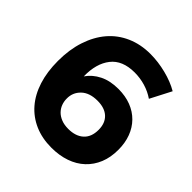

<svg xmlns="http://www.w3.org/2000/svg" viewBox="-189 -852 1005 1005"><g transform="rotate(45 313.5 -350.0)"><path d="M360 -707Q417 -707 476.5 -692Q536 -677 580 -651L520 -535Q488 -557 449.5 -568.5Q411 -580 370 -580Q280 -580 237 -525Q194 -470 196 -377Q222 -415 266 -437Q310 -459 371 -459Q423 -459 464.5 -443Q506 -427 535.5 -397Q565 -367 580.5 -325.5Q596 -284 596 -233Q596 -177 578 -133Q560 -89 526.5 -57.5Q493 -26 445.5 -9.5Q398 7 340 7Q271 7 216 -17Q161 -41 122.5 -85.5Q84 -130 63.5 -194Q43 -258 43 -339Q43 -423 65.5 -491Q88 -559 129 -607Q170 -655 229 -681Q288 -707 360 -707ZM337 -338Q278 -338 246 -307Q214 -276 215 -231Q215 -211 222 -192Q229 -173 243.5 -158Q258 -143 280.5 -134Q303 -125 333 -125Q387 -125 418 -153Q449 -181 449 -234Q449 -283 420 -310.5Q391 -338 337 -338Z"/></g></svg>

Font: Montserrat Semi Bold
Style: Regular
Weight: 600
Designer: Julieta Ulanovsky
Foundry: Julieta Ulanovsky
Version: Version 3.001 September 28, 2015